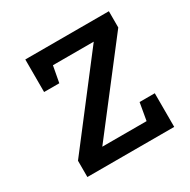

<svg xmlns="http://www.w3.org/2000/svg" viewBox="-126 -648 757 766"><g transform="rotate(-30 252.5 -265.0)"><path d="M470 -530V-455L177 -75H381L395 -155H465V0H65V-75L357 -455H169L155 -380H85V-530Z"/></g></svg>

Font: Bitter
Style: Regular
Weight: 400
Designer: Sol Matas
Foundry: Sol Matas
Version: Version 1.001